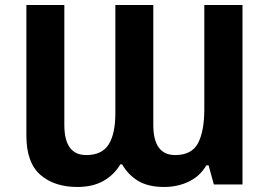

<svg xmlns="http://www.w3.org/2000/svg" viewBox="-20 -734 1075 764"><path d="M236 -714V-237Q236 -117 323 -117Q386 -117 412.5 -159.5Q439 -202 439 -283V-714H590V-237Q590 -117 677 -117Q743 -117 768 -164.5Q793 -212 793 -300V-714H945V0H831L810 -76H801Q776 -33 731.5 -11.5Q687 10 633 10Q570 10 530 -14Q490 -38 466 -80H459Q433 -37 390.5 -13.5Q348 10 288 10Q196 10 140.5 -38.5Q85 -87 85 -194V-714Z"/></svg>

Font: BC Sans
Style: Bold
Weight: 700
Designer: Monotype Design Team
Province of B.C.
Foundry: Monotype Imaging Inc.
Version: Version 2.000;GOOG;noto-source:20170915:90ef993387c0